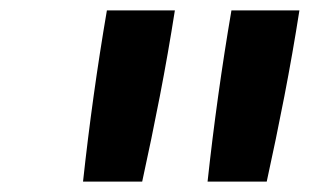

<svg xmlns="http://www.w3.org/2000/svg" viewBox="-20 -792 640 370"><path d="M140 -442Q149 -525 160.5 -607.5Q172 -690 186 -772H317Q304 -689 288 -606.5Q272 -524 254 -442ZM380 -442Q389 -525 400.5 -607.5Q412 -690 426 -772H557Q544 -689 528 -606.5Q512 -524 494 -442Z"/></svg>

Font: Iosevka Etoile Oblique
Style: Bold
Weight: 700
Italic angle: -9°
Designer: Belleve Invis
Foundry: Belleve Invis
Version: Version 15.5.2; ttfautohint (v1.8.4)